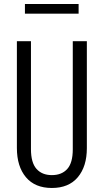

<svg xmlns="http://www.w3.org/2000/svg" viewBox="-20 -925 516 955"><path d="M238 10Q154 10 109 -43.5Q64 -97 64 -189V-720H134V-183Q134 -116 161.5 -85Q189 -54 238 -54Q287 -54 314.5 -84.5Q342 -115 342 -182V-720H412V-188Q412 -97 367 -43.5Q322 10 238 10ZM104 -857V-905H371V-857Z"/></svg>

Font: Instrument Sans Condensed
Style: Regular
Weight: 400
Width: 3
Designer: Rodrigo Fuenzalida
Foundry: fragTYPE
Version: Version 1.000;gftools[0.9.28]